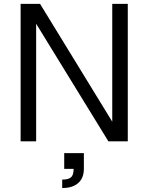

<svg xmlns="http://www.w3.org/2000/svg" viewBox="-20 -720 756 978"><path d="M85 0V-700.2H184.1L551.8 -100.1V-700.2H630.9V0H532.2L164.1 -599.1V0ZM296.9 194.8Q329.1 194.8 342 182.9Q355 170.9 355 140.1H307.1V60.1H407.2V140.1Q407.2 187 378.4 212.4Q349.6 237.8 296.9 237.8Z"/></svg>

Font: Uncut Sans
Style: Regular
Weight: 400
Designer: Kasper Nordkvist
Foundry: UNCUT.wtf
Version: Version 1.304;Glyphs 3.2 (3246)